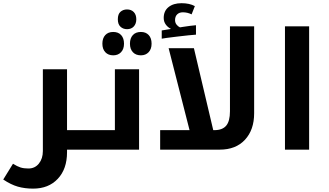

<svg xmlns="http://www.w3.org/2000/svg" viewBox="-60 -922 2025 1183"><path d="M482.9 -120.1Q487.8 -120.1 487.8 -116.2V-4.9Q487.8 0 482.9 0H353V16.1Q353 119.1 296.1 179.7Q239.3 240.2 144 240.2Q92.8 240.2 50 228Q7.3 215.8 -40 184.1L20 86.9Q46.4 103.5 66.7 109.9Q86.9 116.2 115.2 116.2Q155.3 116.2 179.7 85.7Q204.1 55.2 204.1 8.8V-495.1H353V-120.1Z M473.1 0Q468.3 0 468.3 -4.9V-116.2Q468.3 -120.1 473.1 -120.1H647.9V-495.1H796.9V0ZM722.7 -742.2Q698.7 -742.2 682.4 -757.3Q666 -772.5 666 -803.2Q666 -835 682.4 -849.4Q698.7 -863.8 722.7 -863.8Q748.5 -863.8 764.2 -847.7Q779.8 -831.5 779.8 -803.2Q779.8 -775.9 764.4 -759Q749 -742.2 722.7 -742.2ZM637.7 -581.1Q606.9 -581.1 588.9 -600.3Q570.8 -619.6 570.8 -652.8Q570.8 -686.5 588.6 -705.8Q606.4 -725.1 637.7 -725.1Q668.9 -725.1 686.5 -705.8Q704.1 -686.5 704.1 -652.8Q704.1 -619.6 685.8 -600.3Q667.5 -581.1 637.7 -581.1ZM808.1 -581.1Q776.9 -581.1 758.8 -600.3Q740.7 -619.6 740.7 -652.8Q740.7 -686.5 758.5 -705.8Q776.4 -725.1 808.1 -725.1Q838.4 -725.1 856.2 -706.1Q874 -687 874 -652.8Q874 -619.6 855.7 -600.3Q837.4 -581.1 808.1 -581.1Z M926.8 -120.1H1107.9L979 -625H1134.8L1253.9 -120.1H1260.7Q1310.5 -120.1 1333.7 -147.7Q1356.9 -175.3 1356.9 -235.8V-759.8H1505.9V-224.1Q1505.9 -122.1 1449.5 -61Q1393.1 0 1293.9 0H926.8ZM936.5 -734.4 993.7 -743.7Q974.1 -753.4 961.4 -770.8Q948.7 -788.1 948.7 -811.5Q948.7 -854.5 978.5 -878.4Q1008.3 -902.3 1058.6 -902.3Q1107.9 -902.3 1140.6 -884.3L1120.6 -833.5Q1095.2 -846.2 1066.4 -846.2Q1044.9 -846.2 1031.7 -833.5Q1018.6 -820.8 1018.6 -798.3Q1018.6 -782.7 1027.3 -771Q1036.1 -759.3 1048.8 -753.4L1066.4 -756.3Q1117.2 -764.2 1147.5 -766.6V-708.5Q1111.8 -706.1 1029.5 -696.3Q947.3 -686.5 936.5 -683.6Z M1695.8 -759.8H1844.7V0H1695.8Z"/></svg>

Font: Droid Arabic Kufi
Style: Bold
Weight: 700
Designer: Pascal Zoghbi
Foundry: Irfont.ir
Version: Version 1.00 February 28, 2013, initial release